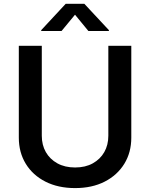

<svg xmlns="http://www.w3.org/2000/svg" viewBox="-20 -965 778 996"><path d="M369.6 10.7Q281.7 10.7 215.8 -22.7Q149.9 -56.2 113.8 -115.2Q77.6 -174.3 77.6 -251V-727.5H196.8V-260.7Q196.8 -212.9 217.8 -176Q238.8 -139.2 277.6 -117.7Q316.4 -96.2 369.6 -96.2Q422.9 -96.2 461.4 -117.7Q500 -139.2 521 -176Q542 -212.9 542 -260.7V-727.5H661.1V-251Q661.1 -174.3 624.8 -115.2Q588.4 -56.2 522.9 -22.7Q457.5 10.7 369.6 10.7ZM299.3 -804.2H193.8V-808.6L320.8 -945.3H417.5L544.9 -808.6V-804.2H438.5L369.1 -888.7Z"/></svg>

Font: Inter
Style: 540
Weight: 540
Designer: Rasmus Andersson
Foundry: rsms
Version: Version 4.001;git-66647c0bb